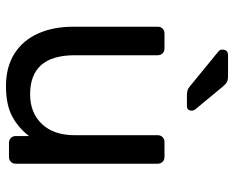

<svg xmlns="http://www.w3.org/2000/svg" viewBox="-90 -682 782 642"><g transform="rotate(90 301.0 -361.0)"><path d="M268.1 10Q203.5 10 159 -18.5Q114.5 -46.9 91.9 -97.8Q69.3 -148.6 69.3 -214.6V-497.1Q69.3 -507.3 75.6 -513.6Q82 -520 92.2 -520H141.8Q152 -520 158.4 -513.6Q164.7 -507.3 164.7 -497.1V-219.9Q164.7 -70.7 295.2 -70.7Q357.4 -70.7 394.8 -110.3Q432.1 -149.9 432.1 -219.9V-497.1Q432.1 -507.3 438.5 -513.6Q444.9 -520 455.1 -520H504.5Q514.7 -520 521.1 -513.6Q527.4 -507.3 527.4 -497.1V-22.9Q527.4 -12.7 521.1 -6.4Q514.7 0 504.5 0H457.9Q447.7 0 441.3 -6.4Q434.9 -12.7 434.9 -22.9V-67.3Q408.3 -31.9 369.6 -11Q330.9 10 268.1 10ZM300.1 -595Q288.9 -595 282 -597.2Q275 -599.3 267 -606.3L150.9 -701.3Q145.9 -706.3 145.9 -713.4Q145.9 -732.5 164.9 -732.5H233.1Q247.3 -732.5 254.4 -728.7Q261.5 -724.9 270.1 -714.3L344.9 -624Q349.9 -619 349.9 -611Q349.9 -595 333.9 -595Z"/></g></svg>

Font: Rubik Light
Style: Regular
Weight: 300
Designer: Hubert and Fischer
Foundry: Hubert and Fischer
Version: Version 2.300;gftools[0.9.30]